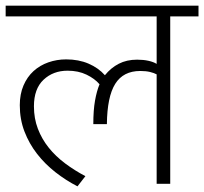

<svg xmlns="http://www.w3.org/2000/svg" viewBox="-30 -650 722 679"><path d="M322 -352Q305 -372 276 -386Q247 -400 209 -400Q158 -400 124 -368Q90 -336 90 -274Q90 -231 104 -194.5Q118 -158 142.5 -127.5Q167 -97 200.5 -72Q234 -47 272 -27L244 9Q203 -12 166 -41Q129 -70 101 -106Q73 -142 56.5 -185Q40 -228 40 -278Q40 -317 53 -347.5Q66 -378 88.5 -398.5Q111 -419 141 -429.5Q171 -440 204 -440Q248 -440 283 -425Q318 -410 341 -384Q362 -410 390 -424.5Q418 -439 455 -439Q477 -439 495 -435Q513 -431 524 -424V-592H-10V-630H672V-592H572V0H524V-387Q515 -392 500.5 -395.5Q486 -399 466 -399Q406 -399 377.5 -353.5Q349 -308 348 -211H300Q300 -260 306 -294Q312 -328 322 -352Z"/></svg>

Font: Mukta ExtraLight
Style: Regular
Weight: 275
Designer: Girish Dalvi and Yashodeep Gholap
Foundry: Ek Type
Version: Version 2.538;PS 1.002;hotconv 16.6.51;makeotf.lib2.5.65220;